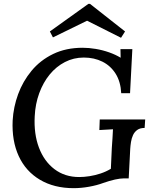

<svg xmlns="http://www.w3.org/2000/svg" viewBox="-20 -965 794 1001"><path d="M364 16Q262 16 188 -28Q114 -72 77.5 -151.5Q41 -231 46 -337Q50 -407 74.5 -474Q99 -541 144.5 -596Q190 -651 257 -683.5Q324 -716 411 -716Q443 -716 479 -710Q515 -704 549 -692Q583 -680 609 -664L608 -709H670L658 -479H612Q609 -539 583 -580.5Q557 -622 514 -643.5Q471 -665 417 -665Q364 -665 318.5 -641.5Q273 -618 239 -576.5Q205 -535 184.5 -479Q164 -423 161 -359Q156 -267 183 -195.5Q210 -124 264 -83Q318 -42 393 -42Q418 -42 447 -46.5Q476 -51 504.5 -60.5Q533 -70 558 -85L563 -194Q565 -220 566.5 -245Q568 -270 569 -291Q553 -290 533 -289Q513 -288 498 -287L500 -342H737L734 -298Q710 -298 695.5 -287.5Q681 -277 673.5 -260.5Q666 -244 663 -225Q660 -206 659 -190L651 -35H626Q607 -35 579.5 -29Q552 -23 518 -11Q486 1 444.5 8.5Q403 16 364 16ZM611 -768 434 -857 256 -770 240 -801 441 -945H449L632 -801Z"/></svg>

Font: Lora Medium
Style: Italic
Weight: 500
Italic angle: -3°
Designer: Olga Karpushina, Alexei Vanyashin (Cyrillic)
Foundry: Cyreal
Version: Version 3.004